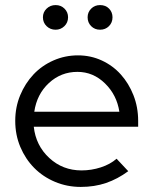

<svg xmlns="http://www.w3.org/2000/svg" viewBox="-20 -727 604 756"><path d="M485 -53Q443 -22 397.5 -6.5Q352 9 298 9Q244 9 196.5 -11Q149 -31 114.5 -66Q80 -101 60 -148.5Q40 -196 40 -251Q40 -305 59.5 -352Q79 -399 112 -434Q145 -469 190.5 -489Q236 -509 287 -509Q337 -509 380.5 -489Q424 -469 455.5 -434Q487 -399 505.5 -352Q524 -305 524 -251V-228H113Q121 -154 174 -105Q227 -56 301 -56Q340 -56 377 -68Q414 -80 439 -102ZM285 -444Q220 -444 172.5 -400Q125 -356 115 -287H450Q440 -353 393.5 -398.5Q347 -444 285 -444ZM199 -610Q178 -610 163.5 -624Q149 -638 149 -659Q149 -679 163.5 -693Q178 -707 199 -707Q220 -707 234 -693Q248 -679 248 -659Q248 -638 233.5 -624Q219 -610 199 -610ZM374 -610Q353 -610 339 -624Q325 -638 325 -659Q325 -679 339 -693Q353 -707 374 -707Q396 -707 409.5 -693Q423 -679 423 -659Q423 -638 409 -624Q395 -610 374 -610Z"/></svg>

Font: Red Hat Display
Style: Regular
Weight: 400
Designer: Pentagram / MCKL
Foundry: Pentagram / MCKL
Version: Version 1.003; Red Hat Display